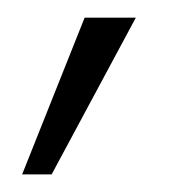

<svg xmlns="http://www.w3.org/2000/svg" viewBox="-20 -786 198 216"><path d="M38.1 -589.8H4.9L75.2 -766.1H132.8Z"/></svg>

Font: Clear Sans Thin
Style: Regular
Weight: 250
Foundry: Intel Corporation
Version: Version 1.00